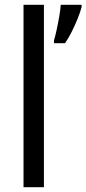

<svg xmlns="http://www.w3.org/2000/svg" viewBox="-20 -780 360 800"><path d="M163 0H78V-760H163ZM320 -751Q315 -731 304 -703.5Q293 -676 279 -648Q265 -620 251 -600H205V-612Q210 -628 216 -655.5Q222 -683 227 -712Q232 -741 233 -760H320Z"/></svg>

Font: Noto Sans Sinhala SemiCondensed
Style: Regular
Weight: 400
Width: 4
Designer: Jelle Bosma - Monotype Design Team
Foundry: Monotype Imaging Inc.
Version: Version 2.006; ttfautohint (v1.8.4.7-5d5b)